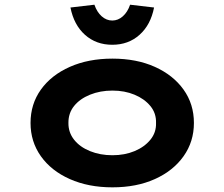

<svg xmlns="http://www.w3.org/2000/svg" viewBox="-20 -793 962 823"><path d="M461.8 10Q359.1 10 279.5 -25.3Q199.9 -60.6 155.4 -123.1Q110.9 -185.7 110.9 -265.9Q110.9 -347 155.4 -409.1Q199.9 -471.2 279.5 -506.5Q359.1 -541.7 461.8 -541.7Q565.1 -541.7 643.6 -506.5Q722.2 -471.2 766.7 -409.1Q811.2 -347 811.2 -265.9Q811.2 -185.7 766.7 -123.1Q722.2 -60.6 643.6 -25.3Q565.1 10 461.8 10ZM461.8 -127.6Q514.3 -127.6 556.6 -145.2Q598.9 -162.7 624.6 -194Q650.2 -225.4 648.8 -265.9Q650.2 -307.4 624.6 -338.5Q598.9 -369.6 556.6 -387.1Q514.3 -404.7 461.8 -404.7Q409.3 -404.7 365.9 -387.1Q322.5 -369.6 297.7 -338.8Q272.8 -308 273.3 -265.9Q272.8 -225.4 297.7 -194Q322.5 -162.7 365.9 -145.2Q409.3 -127.6 461.8 -127.6ZM461.2 -601.1Q392.1 -601.1 344.3 -643.7Q296.6 -686.4 282 -760.8L384.7 -772.8Q395.4 -741.3 415.9 -723.1Q436.4 -705 461.2 -705Q486.1 -705 506.5 -723.1Q527 -741.3 537.7 -772.8L640.4 -760.8Q625.9 -686.4 578.1 -643.7Q530.4 -601.1 461.2 -601.1Z"/></svg>

Font: Lexend Tera
Style: Regular
Weight: 400
Designer: Bonnie Shaver-Troup, Thomas Jockin
Foundry: Lexend
Version: Version 1.007